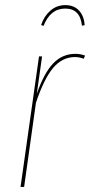

<svg xmlns="http://www.w3.org/2000/svg" viewBox="-20 -742 357 762"><path d="M152.8 -639.2 143.1 -642.6Q154.8 -677.7 179.9 -699.7Q205.1 -721.7 239.3 -721.7Q274.4 -721.7 294.2 -699.5Q314 -677.2 315.9 -642.1L305.2 -640.1Q298.3 -708 238.8 -708Q179.7 -708 152.8 -639.2ZM279.3 -528.3Q298.8 -528.3 317.4 -521.5L312.5 -508.8Q294.9 -515.6 277.8 -515.6Q227.5 -515.6 191.2 -472.9Q154.8 -430.2 122.6 -334L75.7 0H61.5L134.8 -518.1H147L126 -369.6Q154.8 -452.6 191.2 -490.5Q227.5 -528.3 279.3 -528.3Z"/></svg>

Font: Fira Sans Compressed Hair
Style: Italic
Weight: 100
Width: 3
Italic angle: -8°
Designer: Carrois Corporate & Edenspiekermann AG
Foundry: Carrois Corporate GbR & Edenspiekermann AG
Version: Version 4.203;PS 004.203;hotconv 1.0.88;makeotf.lib2.5.64775